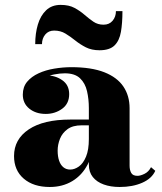

<svg xmlns="http://www.w3.org/2000/svg" viewBox="-20 -736 646 766"><path d="M457.5 10Q421.5 10 393.8 0Q366 -10 350.2 -29.8Q334.5 -49.5 334.5 -79.5V-304.5Q334.5 -340.5 327.2 -372.2Q320 -404 299.2 -423.8Q278.5 -443.5 238.5 -443.5Q219 -443.5 196 -439Q173 -434.5 152 -424.8Q131 -415 117.8 -398.8Q104.5 -382.5 104.5 -358.5H72Q72 -392.5 99 -414Q126 -435.5 162.5 -435.5Q200.5 -435.5 228.2 -416.2Q256 -397 256 -360.5Q256 -322.5 227.8 -302Q199.5 -281.5 162.5 -281.5Q123 -281.5 97 -302.5Q71 -323.5 71 -358.5Q71 -389 88.2 -409.8Q105.5 -430.5 133.8 -443.5Q162 -456.5 196.5 -462.2Q231 -468 265 -468Q344.5 -468 396 -447.8Q447.5 -427.5 472.2 -390.8Q497 -354 497 -304.5V-75Q497 -58 503.5 -46.2Q510 -34.5 528.5 -34.5Q540 -34.5 556.5 -42.5Q573 -50.5 582.5 -69L599.5 -54.5Q585.5 -23.5 547.2 -6.8Q509 10 457.5 10ZM178.5 10Q113.5 10 74.8 -23.2Q36 -56.5 36 -113.5Q36 -180.5 94.8 -219.8Q153.5 -259 260 -259H381V-236H305.5Q270.5 -236 249.5 -220.8Q228.5 -205.5 219.2 -182.2Q210 -159 210 -135Q210 -112 215.8 -95Q221.5 -78 232.8 -68.8Q244 -59.5 260 -59.5Q277.5 -59.5 294.8 -71.8Q312 -84 323.2 -111Q334.5 -138 334.5 -181.5H352Q352 -123 329.8 -80Q307.5 -37 268.5 -13.5Q229.5 10 178.5 10ZM377 -535.5Q345.5 -535.5 322.5 -547.2Q299.5 -559 280.2 -574.5Q261 -590 241.2 -602Q221.5 -614 196 -614Q173.5 -614 160.5 -598.2Q147.5 -582.5 147.5 -560H120.5Q120.5 -602.5 131 -638Q141.5 -673.5 164 -695Q186.5 -716.5 222 -716.5Q255 -716.5 277.2 -704.5Q299.5 -692.5 317.2 -677Q335 -661.5 352.5 -649.5Q370 -637.5 393 -637.5Q416 -637.5 429.2 -653.2Q442.5 -669 442.5 -691.5H468.5Q468.5 -644.5 462.5 -609.2Q456.5 -574 437 -554.8Q417.5 -535.5 377 -535.5Z"/></svg>

Font: Bodoni Moda 9pt ExtraBold
Style: Regular
Weight: 800
Designer: Owen Earl
Foundry: indestructible type
Version: Version 2.005